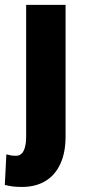

<svg xmlns="http://www.w3.org/2000/svg" viewBox="-43 -548 345 782"><path d="M63.5 -528.3H224.1V7.3Q224.1 73.7 202.6 119.9Q181.2 166 141.4 189.7Q101.6 213.4 46.4 213.4Q28.3 213.4 11.7 211.7Q-4.9 210 -23.4 205.1L-17.1 80.6Q-5.4 83.5 1.7 85Q8.8 86.4 23.4 86.4Q36.1 86.4 45.2 77.6Q54.2 68.8 58.8 51Q63.5 33.2 63.5 7.3Z"/></svg>

Font: Roboto Condensed Black
Style: Regular
Weight: 900
Designer: Christian Robertson
Foundry: Google
Version: Version 3.008; 2023